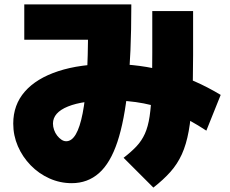

<svg xmlns="http://www.w3.org/2000/svg" viewBox="-20 -775 1040 870"><path d="M305 55Q252 55 204 33.5Q156 12 119 -26Q82 -64 61 -112.5Q40 -161 40 -215Q40 -300 92.5 -360Q145 -420 244 -452.5Q343 -485 480 -485Q615 -485 738.5 -450.5Q862 -416 980 -345L915 -183Q839 -233 770 -263Q701 -293 631 -306.5Q561 -320 480 -320Q356 -320 288 -292.5Q220 -265 220 -215Q220 -201 225 -186.5Q230 -172 239 -160.5Q248 -149 258.5 -142Q269 -135 280 -135Q305 -135 323.5 -166.5Q342 -198 354.5 -261.5Q367 -325 373 -421.5Q379 -518 379 -648L423 -595H90V-755H575V-745Q575 -532 559.5 -380Q544 -228 512 -132Q480 -36 428.5 9.5Q377 55 305 55ZM540 -60Q575 -87 598.5 -112Q622 -137 636.5 -169Q651 -201 658 -248Q665 -295 667.5 -364.5Q670 -434 670 -535V-725H855V-525Q855 -409 850.5 -325Q846 -241 835 -180.5Q824 -120 804 -76Q784 -32 752.5 3.5Q721 39 675 75Z"/></svg>

Font: M PLUS 1 Thin Black
Style: Regular
Weight: 900
Version: Version 1.001